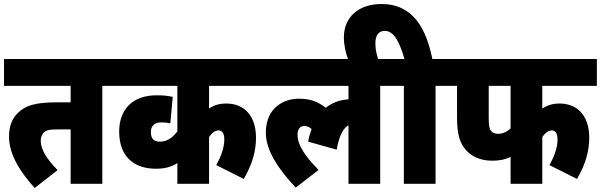

<svg xmlns="http://www.w3.org/2000/svg" viewBox="-20 -916 2995 957"><path d="M490 -488H562V-622H0V-488H332V-406H267C155 -406 108 -390 71 -355C42 -328 25 -290 25 -235C25 -146 81 -58 153 21L267 -68C215 -122 183 -169 183 -215C183 -231 188 -244 196 -253C208 -267 225 -271 267 -271H332V0H490Z M1293 -488V-622H549V-488H864V-261C842 -232 814 -210 778 -210C755 -210 732 -217 732 -258C732 -289 751 -306 784 -306C802 -306 817 -304 829 -301L841 -433C815 -439 792 -441 761 -441C640 -441 574 -370 574 -260C574 -135 648 -75 757 -75C801 -75 832 -83 864 -103V0H1022V-233C1036 -253 1052 -266 1069 -266C1085 -266 1098 -254 1098 -221C1098 -179 1081 -135 1058 -93L1195 -24C1240 -101 1256 -167 1256 -230C1256 -339 1197 -400 1108 -400C1073 -400 1047 -392 1022 -375V-488Z M1280 -488H1717V-421C1673 -418 1635 -404 1604 -379C1563 -410 1527 -424 1469 -424C1399 -424 1305 -383 1305 -254C1305 -169 1365 -75 1454 19L1568 -69C1500 -138 1463 -193 1463 -245C1463 -268 1473 -288 1497 -288C1510 -288 1522 -283 1533 -273C1526 -254 1520 -233 1516 -210L1658 -170C1672 -246 1693 -279 1717 -291V0H1875V-488H1946V-622H1280Z M1717 -615H1867C1859 -638 1851 -667 1851 -699C1851 -741 1868 -762 1898 -762C1945 -762 1972 -704 1996 -622H1934V-488H1993V0H2151V-488H2223V-622H2135C2105 -769 2042 -896 1881 -896C1768 -896 1694 -831 1694 -730C1694 -692 1703 -650 1717 -615Z M2683 -488H2955V-622H2210V-488H2258V-332C2258 -241 2274 -202 2300 -171C2326 -140 2369 -115 2433 -115C2465 -115 2494 -119 2525 -134V0H2683V-233C2697 -253 2713 -266 2730 -266C2746 -266 2759 -254 2759 -221C2759 -179 2742 -135 2719 -93L2856 -24C2901 -101 2917 -167 2917 -230C2917 -339 2858 -400 2769 -400C2736 -400 2709 -392 2683 -375ZM2416 -488H2525V-276C2509 -261 2488 -249 2463 -249C2447 -249 2436 -254 2429 -262C2418 -275 2416 -291 2416 -330Z"/></svg>

Font: Noto Sans Condensed Black
Style: Italic
Weight: 900
Width: 3
Italic angle: -12°
Designer: Monotype Design Team
Foundry: Monotype Imaging Inc.
Version: Version 2.013